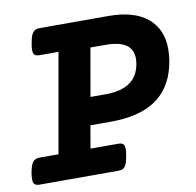

<svg xmlns="http://www.w3.org/2000/svg" viewBox="-69 -651 738 722"><g transform="rotate(-10 300.0 -290.0)"><path d="M590.3 -418.5Q590.3 -375.5 576.7 -332.5Q563 -289.6 535.2 -258.3Q471.2 -186.5 330.6 -186.5H252.4L237.3 -100.1H343.3Q356 -100.1 361.8 -95Q367.7 -89.8 367.7 -75.7Q367.7 -65.9 364.7 -49.8Q361.3 -29.3 356.4 -18.6Q351.6 -7.8 344.5 -3.9Q337.4 0 325.7 0H25.9Q12.7 0 6.8 -5.4Q1 -10.7 1 -24.9Q1 -37.1 3.4 -49.8Q8.8 -79.6 17.6 -89.8Q26.4 -100.1 43.5 -100.1H115.2L182.1 -479.5H110.4Q97.2 -479.5 91.3 -484.6Q85.4 -489.7 85.4 -503.9Q85.4 -514.2 88.4 -529.3Q91.8 -549.8 96.9 -560.5Q102.1 -571.3 109.1 -575.4Q116.2 -579.6 127.9 -579.6H390.1Q487.8 -579.6 539.1 -537.1Q590.3 -494.6 590.3 -418.5ZM271 -291.5H329.1Q403.3 -291.5 437 -328.1Q450.2 -342.3 457.3 -363Q464.4 -383.8 464.4 -404.8Q464.4 -474.6 361.3 -474.6H303.2Z"/></g></svg>

Font: Courier Prime
Style: Bold Italic
Weight: 700
Italic angle: -10°
Designer: Alan Dague-Greene
Foundry: Quote-Unquote Apps
Version: Version 3.018